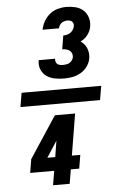

<svg xmlns="http://www.w3.org/2000/svg" viewBox="-65 -900 706 1115"><g transform="rotate(-5 288.0 -342.5)"><path d="M316 -442Q341 -442 365.5 -446.5Q390 -451 413.5 -464.5Q437 -478 452.5 -500Q468 -522 472 -547Q475 -567 471 -586.5Q467 -606 456.5 -621.5Q446 -637 430 -648Q455 -659 472 -681.5Q489 -704 493 -729Q498 -756 490 -782Q482 -808 463 -825Q444 -842 418 -848.5Q392 -855 364 -855Q340 -855 314.5 -848Q289 -841 268 -824Q247 -807 234 -783.5Q221 -760 216 -735H312Q314 -747 321.5 -757Q329 -767 341 -771.5Q353 -776 364 -776Q374 -776 383 -772.5Q392 -769 396.5 -760Q401 -751 399 -741Q397 -727 386.5 -714Q376 -701 361.5 -696Q347 -691 333 -691L320 -612Q335 -612 349.5 -607Q364 -602 372 -589Q380 -576 377 -560Q375 -548 365 -537.5Q355 -527 342 -524Q329 -521 316 -521Q304 -521 293.5 -524.5Q283 -528 277.5 -538Q272 -548 274 -560V-561H178V-557Q173 -530 183.5 -505.5Q194 -481 215 -466.5Q236 -452 262.5 -447Q289 -442 316 -442ZM49 -299H513L527 -381H63ZM198 170H295L309 87H358L371 8H322L362 -234H244L85 8L72 87H212ZM179 8 240 -86 225 8Z"/></g></svg>

Font: Iosevka Sparkle Heavy Oblique
Style: Regular
Weight: 900
Italic angle: -9°
Designer: Belleve Invis
Foundry: Belleve Invis
Version: Version 4.5.0; ttfautohint (v1.8.3)